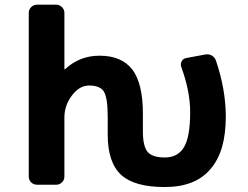

<svg xmlns="http://www.w3.org/2000/svg" viewBox="-20 -794 1040 805"><path d="M670.9 -9.8Q543.9 -9.8 488.3 -60.5Q431.6 -112.3 431.6 -229.5V-304.7Q431.6 -384.8 415 -411.1Q398.4 -435.5 353.5 -435.5Q313.5 -435.5 282.2 -394.5Q250 -352.5 250 -301.8V-53.7Q250 -39.1 239.7 -29.3Q229.5 -19.5 215.8 -19.5H135.7Q121.1 -19.5 110.8 -29.3Q100.6 -39.1 100.6 -53.7V-740.2Q100.6 -753.9 110.8 -764.2Q121.1 -774.4 135.7 -774.4H215.8Q229.5 -774.4 239.7 -764.2Q250 -753.9 250 -740.2V-504.9Q250 -503.9 251.5 -503.4Q252.9 -502.9 252.9 -503.9Q313.5 -560.5 397.5 -560.5Q490.2 -560.5 535.2 -502Q579.1 -443.4 579.1 -317.4V-243.2Q579.1 -179.7 599.6 -156.2Q620.1 -133.8 670.9 -133.8Q724.6 -133.8 750 -174.8Q777.3 -216.8 777.3 -324.2Q777.3 -411.1 740.2 -512.7Q735.4 -525.4 741.7 -537.1Q748 -548.8 761.7 -550.8L839.8 -565.4Q855.5 -568.4 868.2 -561Q880.9 -553.7 885.7 -539.1Q925.8 -420.9 926.8 -307.6Q926.8 -233.4 911.1 -177.7Q894.5 -122.1 862.3 -85Q798.8 -9.8 670.9 -9.8Z"/></svg>

Font: Rounded-L Mgen+ 1m bold
Style: Bold
Weight: 700
Designer: [Source Han Sans]
Ryoko NISHIZUKA  (kana & ideographs); Paul D. Hunt (Latin, Greek & Cyrillic); Wenlong ZHANG  (bopomofo
Version: Version 1.059.20150602